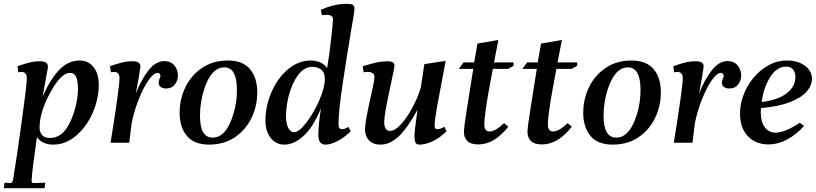

<svg xmlns="http://www.w3.org/2000/svg" viewBox="-53 -750 4290 1009"><path d="M2 212Q13 211 16 192Q33 92 60.5 -106.5Q88 -305 88 -340Q88 -372 59 -372Q51 -372 43 -370L39 -402Q72 -414 100 -421Q128 -428 156 -428Q201 -428 199 -397Q193 -365 171 -242Q210 -332 257.5 -382Q305 -432 365 -432Q411 -432 438.5 -397.5Q466 -363 466 -305Q466 -230 434 -157Q402 -84 347 -37Q292 10 226 10Q198 10 175.5 -0.5Q153 -11 141 -30Q115 151 113 200Q113 212 122 212L185 210L181 239H-33L-29 210ZM342 -182Q356 -233 357 -282Q357 -323 347.5 -345Q338 -367 313 -367Q268 -367 211.5 -264Q155 -161 155 -80Q155 -55 168.5 -40Q182 -25 208 -25Q259 -25 291.5 -68.5Q324 -112 342 -182Z M575 -340Q575 -372 546 -372Q538 -372 530 -370L525 -402Q558 -414 586 -421Q614 -428 643 -428Q685 -428 685 -401Q683 -377 661 -259Q690 -333 728 -381Q766 -429 811 -429Q844 -429 863 -406.5Q882 -384 882 -354Q882 -327 866 -306Q850 -285 820 -285Q803 -285 792 -292.5Q781 -300 781 -316Q781 -325 785.5 -336Q790 -347 790 -352Q790 -358 786 -362.5Q782 -367 776 -367Q754 -367 726.5 -327Q699 -287 675 -225.5Q651 -164 639 -104L626 0H528Q575 -290 575 -340Z M891 -157Q891 -229 921.5 -292Q952 -355 1009.5 -393.5Q1067 -432 1144 -432Q1223 -432 1261 -386.5Q1299 -341 1299 -265Q1299 -193 1268.5 -130Q1238 -67 1181 -28.5Q1124 10 1046 10Q967 10 929 -36Q891 -82 891 -157ZM1174 -152Q1193 -215 1192 -281Q1191 -395 1127 -396Q1058 -397 1020 -282Q998 -214 998 -141Q998 -27 1064 -27Q1136 -26 1174 -152Z M1342 -117Q1342 -192 1373.5 -265.5Q1405 -339 1460 -385.5Q1515 -432 1580 -432Q1609 -432 1632 -421Q1655 -410 1666 -392Q1677 -455 1687 -543.5Q1697 -632 1697 -648Q1697 -672 1663 -672Q1648 -672 1639 -670L1633 -698Q1702 -730 1769 -730Q1791 -730 1800.5 -725Q1810 -720 1810 -705Q1810 -692 1799 -629L1793 -595Q1764 -421 1745 -291Q1726 -161 1726 -98Q1726 -71 1743 -71Q1760 -71 1778 -83L1790 -60Q1754 -25 1718.5 -7.5Q1683 10 1658 10Q1638 10 1629 -3Q1620 -16 1620 -38Q1620 -98 1634 -181Q1593 -82 1542.5 -36Q1492 10 1442 10Q1397 10 1369.5 -25Q1342 -60 1342 -117ZM1654 -336Q1654 -370 1634 -384.5Q1614 -399 1589 -399Q1546 -399 1513.5 -355.5Q1481 -312 1464 -245Q1450 -189 1450 -140Q1450 -100 1462 -77.5Q1474 -55 1492 -55Q1518 -55 1556.5 -105Q1595 -155 1624.5 -222Q1654 -289 1654 -336Z M1865 -70Q1865 -107 1895 -240Q1915 -327 1915 -345Q1915 -372 1878 -372Q1866 -372 1858 -370L1853 -402Q1900 -416 1927 -422Q1954 -428 1984 -428Q2020 -428 2020 -406Q2020 -394 1999 -298Q1982 -220 1974 -174Q1966 -128 1966 -109Q1966 -88 1973 -75Q1980 -62 1997 -62Q2023 -62 2056 -99Q2089 -136 2117.5 -190.5Q2146 -245 2159 -293L2177 -413L2289 -430Q2254 -247 2242.5 -181.5Q2231 -116 2231 -88Q2231 -71 2244 -71Q2262 -71 2282 -84L2294 -60Q2255 -23 2218 -6.5Q2181 10 2152 10Q2136 10 2130.5 -1Q2125 -12 2125 -36Q2125 -60 2141 -173Q2086 -73 2040.5 -31.5Q1995 10 1947 10Q1907 10 1886 -12.5Q1865 -35 1865 -70Z M2385 -57Q2385 -81 2402 -186L2434 -388H2358L2383 -422H2439L2456 -521L2566 -540L2543 -422H2646V-404L2617 -388H2537L2513 -258Q2492 -135 2492 -97Q2492 -59 2520 -59Q2550 -59 2596 -103L2618 -84Q2545 9 2461 9Q2421 9 2403 -9Q2385 -27 2385 -57Z M2719 -57Q2719 -81 2736 -186L2768 -388H2692L2717 -422H2773L2790 -521L2900 -540L2877 -422H2980V-404L2951 -388H2871L2847 -258Q2826 -135 2826 -97Q2826 -59 2854 -59Q2884 -59 2930 -103L2952 -84Q2879 9 2795 9Q2755 9 2737 -9Q2719 -27 2719 -57Z M3012 -157Q3012 -229 3042.5 -292Q3073 -355 3130.5 -393.5Q3188 -432 3265 -432Q3344 -432 3382 -386.5Q3420 -341 3420 -265Q3420 -193 3389.5 -130Q3359 -67 3302 -28.5Q3245 10 3167 10Q3088 10 3050 -36Q3012 -82 3012 -157ZM3295 -152Q3314 -215 3313 -281Q3312 -395 3248 -396Q3179 -397 3141 -282Q3119 -214 3119 -141Q3119 -27 3185 -27Q3257 -26 3295 -152Z M3535 -340Q3535 -372 3506 -372Q3498 -372 3490 -370L3485 -402Q3518 -414 3546 -421Q3574 -428 3603 -428Q3645 -428 3645 -401Q3643 -377 3621 -259Q3650 -333 3688 -381Q3726 -429 3771 -429Q3804 -429 3823 -406.5Q3842 -384 3842 -354Q3842 -327 3826 -306Q3810 -285 3780 -285Q3763 -285 3752 -292.5Q3741 -300 3741 -316Q3741 -325 3745.5 -336Q3750 -347 3750 -352Q3750 -358 3746 -362.5Q3742 -367 3736 -367Q3714 -367 3686.5 -327Q3659 -287 3635 -225.5Q3611 -164 3599 -104L3586 0H3488Q3535 -290 3535 -340Z M3836 -152Q3836 -222 3871 -287.5Q3906 -353 3962.5 -392.5Q4019 -432 4082 -432Q4140 -432 4177 -404.5Q4214 -377 4214 -336Q4214 -301 4186.5 -269Q4159 -237 4099 -213.5Q4039 -190 3946 -182L3945 -160Q3945 -109 3966.5 -81Q3988 -53 4022 -53Q4073 -53 4150 -105L4172 -88Q4134 -44 4084.5 -17.5Q4035 9 3985 9Q3918 9 3877 -34.5Q3836 -78 3836 -152ZM4127 -346Q4127 -369 4115 -384.5Q4103 -400 4078 -400Q4019 -400 3980 -319Q3956 -269 3950 -214Q4035 -224 4081 -259.5Q4127 -295 4127 -346Z"/></svg>

Font: Unna Medium
Style: Italic
Weight: 500
Italic angle: -8.05°
Designer: Jorge de Buen Unna
Foundry: Omnibus-Type
Version: Version 2.008